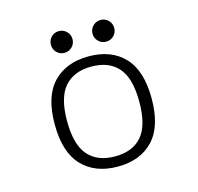

<svg xmlns="http://www.w3.org/2000/svg" viewBox="-99 -764 908 880"><g transform="rotate(-15 355.0 -324.0)"><path d="M290 -571Q275 -556 253.5 -556Q232 -556 217.2 -571Q202.5 -586 202.5 -607.5Q202.5 -629 217.2 -644Q232 -659 253.5 -659Q275 -659 290 -644Q305 -629 305 -607.5Q305 -586 290 -571ZM488 -571Q473 -556 451.5 -556Q430 -556 415 -571Q400 -586 400 -607.5Q400 -629 415 -644Q430 -659 451.5 -659Q473 -659 488 -644Q503 -629 503 -607.5Q503 -586 488 -571ZM355.5 11Q248 11 186.5 -53.8Q125 -118.5 125 -251Q125 -383 186.5 -447.5Q248 -512 355.5 -512Q462.5 -512 523.8 -447.5Q585 -383 585 -251Q585 -118.5 523.8 -53.8Q462.5 11 355.5 11ZM355.5 -37.5Q439 -37.5 482.8 -88.5Q526.5 -139.5 526.5 -251Q526.5 -362 482.8 -412.8Q439 -463.5 355.5 -463.5Q272 -463.5 227.8 -412.8Q183.5 -362 183.5 -251Q183.5 -139 227.5 -88.2Q271.5 -37.5 355.5 -37.5Z"/></g></svg>

Font: League Mono UltraLight
Style: Regular
Weight: 200
Width: 6
Designer: Tyler Finck
Foundry: The League of Moveable Type / Tyler Finck
Version: Version 2.210